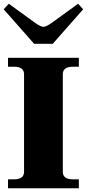

<svg xmlns="http://www.w3.org/2000/svg" viewBox="-27 -1010 466 1030"><path d="M-7 -960 20 -990 162 -887Q192 -866 206 -866Q220 -866 250 -887L392 -990L419 -960L256 -775H156ZM16 -48H48Q102 -48 102 -88V-612Q102 -652 48 -652H16V-700H396V-652H364Q310 -652 310 -612V-88Q310 -48 364 -48H396V0H16Z"/></svg>

Font: Taviraj Black
Style: Regular
Weight: 900
Designer: Katatrad Team
Foundry: CadsonDemak
Version: Version 1.030